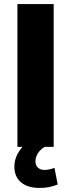

<svg xmlns="http://www.w3.org/2000/svg" viewBox="-20 -725 351 948"><path d="M66 0V-705H245V0ZM176 203Q116 203 83.5 175Q51 147 51 98Q51 55 78.5 16Q106 -23 152 -47L201 0Q187 8 176.5 19.5Q166 31 160.5 44Q155 57 155 71Q155 92 167.5 103Q180 114 200 114Q212 114 223.5 111.5Q235 109 249 104L265 186Q241 195 221 199Q201 203 176 203Z"/></svg>

Font: Nunito Sans 10pt SemiCondensed Black
Style: Regular
Weight: 900
Width: 4
Designer: Vernon Adams
Foundry: Vernon Adams
Version: Version 3.101;gftools[0.9.27]